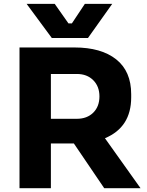

<svg xmlns="http://www.w3.org/2000/svg" viewBox="-20 -984 770 1004"><path d="M439.9 -785.2H251L119.1 -963.9H266.1L337.9 -861.8H356L423.8 -963.9H566.9ZM246.1 0H82V-735.8H369.1Q509.3 -735.8 587.6 -673.6Q666 -611.3 666 -491.2V-475.1Q666 -318.4 528.8 -261.2L714.8 0H524.9L366.2 -233.9H246.1ZM381.8 -597.2H246.1V-362.8H381.8Q435.1 -362.8 467.5 -394.8Q500 -426.8 500 -480Q500 -532.2 467.5 -564.7Q435.1 -597.2 381.8 -597.2Z"/></svg>

Font: Sora
Style: Bold
Weight: 700
Designer: Jonathan Barnbrook, Julián Moncada
Foundry: Barnbrook Fonts
Version: Version 2.000